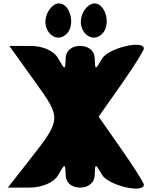

<svg xmlns="http://www.w3.org/2000/svg" viewBox="-20 -1153 893 1129"><path d="M184 -675C343 -454 343 -454 147 -204L26 -50H153C228 -50 297 -80 322 -123C362 -194 364 -194 366 -123C367 -79 401 -50 451 -50C501 -50 536 -79 537 -123C539 -194 540 -194 580 -125C616 -63 826 -13 826 -67C826 -78 766 -173 693 -277L560 -467L693 -656C766 -760 826 -856 826 -867C826 -921 616 -870 580 -808C540 -739 539 -739 537 -810C536 -854 501 -883 451 -883C401 -883 367 -854 366 -810C364 -739 362 -739 322 -810C297 -854 233 -883 158 -883H35ZM463 -1067C428 -975 517 -890 581 -954C634 -1007 602 -1133 535 -1133C509 -1133 477 -1105 463 -1067ZM255 -1067C220 -975 308 -890 372 -954C425 -1007 393 -1133 326 -1133C300 -1133 269 -1105 255 -1067Z"/></svg>

Font: Hussar Skorodowane
Style: Bold
Weight: 700
Foundry: Cannot Into Space Fonts
Version: Version 0.892